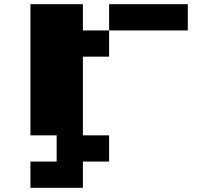

<svg xmlns="http://www.w3.org/2000/svg" viewBox="-20 -895 1040 915"><path d="M375 -750H500V-625H375V-250H500V-125H375V0H125V-125H250V-250H125V-875H375ZM875 -875V-750H500V-875Z"/></svg>

Font: Press Start 2P
Style: Regular
Weight: 400
Designer: CodeMan38
Foundry: CodeMan38
Version: Version 3.000